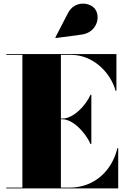

<svg xmlns="http://www.w3.org/2000/svg" viewBox="-20 -1052 710 1072"><path d="M436.5 -859C516.5 -870 544.5 -952.5 511.5 -1000.5C484.5 -1039.5 397 -1052 359 -978L289 -842.5L291 -839.5ZM485.5 -248H490V-523H485.5C455.5 -456 386 -390 329 -390H320V-745.5H379C496 -745.5 595.5 -652 625.5 -545H630V-750H15V-745.5H105V-4.5H15V0H640V-225H635.5C605.5 -98 506 -4.5 369 -4.5H320V-386H329C386 -386 455.5 -315 485.5 -248Z"/></svg>

Font: Bodoni* 36pt Fatface
Style: Regular
Weight: 900
Version: Version 2.3